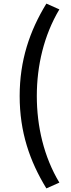

<svg xmlns="http://www.w3.org/2000/svg" viewBox="-20 -845 396 1064"><path d="M237 199 309 167C223 24 184 -145 184 -313C184 -480 223 -649 309 -793L237 -825C144 -673 89 -510 89 -313C89 -114 144 47 237 199Z"/></svg>

Font: Noto Sans CJK SC Medium
Style: Regular
Weight: 500
Designer: Ryoko NISHIZUKA 西塚涼子 (kana, bopomofo & ideographs); Paul D. Hunt (Latin, Greek & Cyrillic); Sandoll Communications 산돌커뮤니
Foundry: Adobe
Version: Version 2.004;hotconv 1.0.118;makeotfexe 2.5.65603